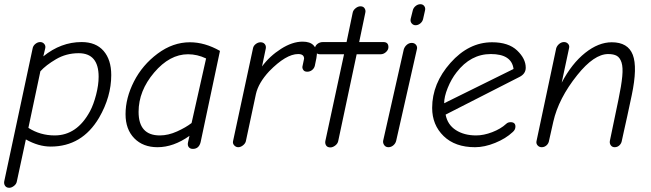

<svg xmlns="http://www.w3.org/2000/svg" viewBox="-29 -694 3094 913"><path d="M15 199Q2 199 -4.5 190Q-11 181 -9 169L126 -463Q128 -476 139 -485Q150 -494 162 -494Q174 -494 181.5 -485Q189 -476 186 -464L177 -426Q261 -494 359 -494Q427 -494 463.5 -452Q500 -410 500 -337Q500 -234 442 -134Q361 3 212 3Q154 3 94 -31L51 169Q49 181 37.5 190Q26 199 15 199ZM231 -50Q337 -50 399 -165Q416 -197 428 -243.5Q440 -290 440 -329Q440 -441 345 -441Q286 -441 237.5 -412.5Q189 -384 163 -355L106 -86Q162 -50 231 -50Z M720 6Q651 6 609.5 -36.5Q568 -79 568 -151Q568 -228 608 -306.5Q648 -385 720.5 -439Q793 -493 874 -493Q945 -493 1017 -452L925 -18Q917 14 888 14Q875 14 868.5 5.5Q862 -3 865 -17L872 -48Q796 6 720 6ZM731 -50Q771 -50 813 -69Q855 -88 882 -109L951 -416Q909 -436 865 -436Q778 -436 704 -349Q630 -262 630 -162Q630 -50 731 -50Z M1079 -22 1174 -464Q1176 -476 1187 -484.5Q1198 -493 1210 -493Q1223 -493 1230 -484.5Q1237 -476 1235 -464L1217 -378Q1253 -427 1307 -461.5Q1361 -496 1410 -496Q1445 -496 1461.5 -479Q1478 -462 1478 -437Q1478 -426 1468 -381Q1465 -369 1455 -361Q1445 -353 1432 -353Q1419 -353 1413.5 -361Q1408 -369 1409 -377Q1417 -413 1417 -415Q1417 -437 1389 -437Q1331 -437 1251 -355Q1200 -300 1188 -247L1140 -22Q1137 -11 1126 -2.5Q1115 6 1104 6Q1093 6 1085 -2.5Q1077 -11 1079 -22Z M1542 7Q1528 7 1522 -2Q1516 -11 1518 -23L1607 -436H1492Q1482 -436 1475 -442.5Q1468 -449 1468 -460Q1468 -475 1479.5 -484.5Q1491 -494 1507 -494H1619L1648 -633Q1650 -645 1661.5 -654.5Q1673 -664 1685 -664Q1699 -664 1705 -654Q1711 -644 1708 -633L1679 -494H1794Q1818 -494 1818 -470Q1818 -457 1806.5 -446.5Q1795 -436 1781 -436H1667L1579 -22Q1576 -10 1564.5 -1.5Q1553 7 1542 7Z M1947 -574Q1936 -574 1928.5 -583Q1921 -592 1924 -605L1934 -645Q1937 -657 1947.5 -665.5Q1958 -674 1970 -674Q1982 -674 1988.5 -665Q1995 -656 1992 -644L1983 -604Q1980 -591 1969.5 -582.5Q1959 -574 1947 -574ZM1793 -25 1891 -459Q1895 -472 1905.5 -481Q1916 -490 1929 -490Q1942 -490 1949.5 -480.5Q1957 -471 1953 -458L1855 -25Q1852 -12 1841.5 -3Q1831 6 1818 6Q1805 6 1798 -4Q1791 -14 1793 -25Z M2230 6Q2135 6 2080.5 -47Q2026 -100 2026 -181Q2026 -297 2113 -395Q2200 -493 2311 -493Q2389 -493 2430 -454Q2471 -415 2471 -372Q2471 -343 2441 -328L2090 -149Q2099 -101 2138.5 -75.5Q2178 -50 2235 -50Q2271 -50 2311.5 -65.5Q2352 -81 2378 -105Q2386 -113 2399 -113Q2422 -113 2422 -92Q2422 -77 2409 -66Q2376 -35 2325.5 -14.5Q2275 6 2230 6ZM2083 -203 2413 -366Q2404 -437 2305 -437Q2209 -437 2142 -350Q2117 -318 2100 -276Q2083 -234 2083 -203Z M2547 6Q2535 6 2527.5 -2.5Q2520 -11 2522 -22L2616 -465Q2620 -477 2630.5 -485.5Q2641 -494 2653 -494Q2665 -494 2672.5 -485.5Q2680 -477 2677 -465L2642 -301Q2690 -392 2753.5 -442.5Q2817 -493 2880 -493Q2957 -493 2980 -433.5Q3003 -374 2975 -241Q2964 -188 2953.5 -140.5Q2943 -93 2937.5 -68.5Q2932 -44 2928 -25Q2926 -12 2916.5 -3Q2907 6 2894 6Q2882 6 2875.5 -3Q2869 -12 2871 -24Q2891 -122 2912 -221Q2926 -288 2930 -331Q2934 -374 2926.5 -397Q2919 -420 2904 -428.5Q2889 -437 2863 -437Q2796 -437 2716 -337Q2627 -226 2602 -115L2582 -26Q2580 -12 2570 -3Q2560 6 2547 6Z"/></svg>

Font: Comic Neue
Style: Italic
Weight: 400
Italic angle: -12°
Designer: Craig Rozynski
Foundry: Craig Rozynski
Version: Version 2.003